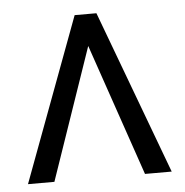

<svg xmlns="http://www.w3.org/2000/svg" viewBox="-42 -529 550 570"><g transform="rotate(-5 233.0 -244.0)"><path d="M19 0H97.7L232.9 -393.1L367.7 0H447.3L265.6 -487.8H200.7Z"/></g></svg>

Font: HK Grotesk
Style: Regular
Weight: 400
Designer: Alfredo Marco Pradil and Stefan Peev
Foundry: Hanken Design Co.
Version: Version 1.045;PS 001.045;hotconv 1.0.88;makeotf.lib2.5.64775